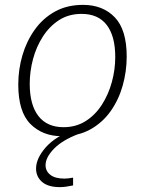

<svg xmlns="http://www.w3.org/2000/svg" viewBox="-20 -552 594 788"><path d="M321 -532Q402 -532 451 -481Q500 -430 500 -320Q500 -259 483.5 -200.5Q467 -142 433.5 -95Q400 -48 350 -20.5Q300 7 234 7Q155 7 105 -43Q55 -93 55 -205Q55 -267 72 -325Q89 -383 122.5 -430Q156 -477 205.5 -504.5Q255 -532 321 -532ZM315 -495Q262 -495 222.5 -469.5Q183 -444 156 -402Q129 -360 115.5 -309.5Q102 -259 102 -208Q102 -122 137.5 -76Q173 -30 241 -30Q292 -30 331.5 -55Q371 -80 398 -122Q425 -164 439 -215Q453 -266 453 -318Q453 -404 418 -449.5Q383 -495 315 -495ZM226 216Q177 216 152.5 194.5Q128 173 128 140Q128 98 168 52.5Q208 7 287 -21L302 -2Q236 23 201.5 58.5Q167 94 167 126Q167 150 186.5 165.5Q206 181 244 181Q252 181 261 180Q270 179 280 177V209Q266 212 252 214Q238 216 226 216Z"/></svg>

Font: Bitter Light
Style: Italic
Weight: 300
Italic angle: -9°
Designer: Sol Matas, and Bitter project Authors
Foundry: Sol Matas
Version: Version 2.001